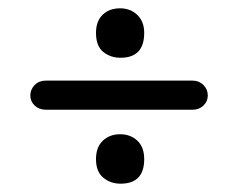

<svg xmlns="http://www.w3.org/2000/svg" viewBox="-20 -498 574 462"><path d="M444 -234H90Q74 -234 63.5 -244Q53 -254 53 -268Q53 -283 63.5 -293.5Q74 -304 90 -304H444Q459 -304 469.5 -293.5Q480 -283 480 -268Q480 -254 469.5 -244Q459 -234 444 -234ZM270 -56Q246 -56 228.5 -70.5Q211 -85 211 -115Q211 -144 227.5 -159.5Q244 -175 269 -175Q294 -175 310.5 -159.5Q327 -144 327 -115Q327 -56 270 -56ZM270 -359Q246 -359 228.5 -373Q211 -387 211 -419Q211 -447 227 -462.5Q243 -478 269 -478Q294 -478 310.5 -462Q327 -446 327 -419Q327 -359 270 -359Z"/></svg>

Font: Hoogli Semibold
Style: Regular
Weight: 600
Designer: Anand Singh Naorem
Foundry: Brand New Type
Version: Version 1.00 b007